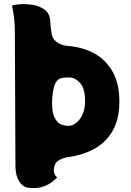

<svg xmlns="http://www.w3.org/2000/svg" viewBox="-20 -800 655 957"><path d="M311 -572Q438 -562 505.5 -491.5Q573 -421 575 -305Q577 -210 542 -149Q507 -88 447 -56.5Q387 -25 313 -16Q307 -15 290 -9Q273 -3 262 8Q256 13 251.5 27Q247 41 249 56.5Q251 72 265 85Q253 97 233.5 111Q214 125 185 133Q156 141 117 135Q93 131 75.5 104Q58 77 57 31L54 -645Q53 -701 46.5 -736.5Q40 -772 40 -772Q53 -777 82.5 -779Q112 -781 144.5 -775.5Q177 -770 201.5 -752.5Q226 -735 230 -701Q230 -699 231 -683.5Q232 -668 234.5 -650.5Q237 -633 239 -624Q245 -601 267 -587.5Q289 -574 311 -572ZM328 -173Q344 -175 361.5 -189Q379 -203 391.5 -230Q404 -257 404 -297Q404 -359 379 -386.5Q354 -414 325 -414Q306 -414 288.5 -411.5Q271 -409 258.5 -389.5Q246 -370 241 -319Q236 -253 249 -221Q262 -189 284.5 -180Q307 -171 328 -173Z"/></svg>

Font: Potta One
Style: Regular
Weight: 400
Designer: 108,108go
Foundry: Font Zone 108
Version: Version 1.000